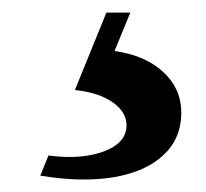

<svg xmlns="http://www.w3.org/2000/svg" viewBox="-20 -35 328 305"><path d="M44 244 57 212Q109 219 145 205.5Q181 192 181 164Q181 143 159 127.5Q137 112 99 108L149 -15H187L162 46Q211 53 239.5 79.5Q268 106 268 144Q268 185 239.5 211.5Q211 238 160.5 246.5Q110 255 44 244Z"/></svg>

Font: Platypi Light
Style: Regular
Weight: 300
Designer: David Sargent
Foundry: Bolt Cutter Type
Version: Version 1.200